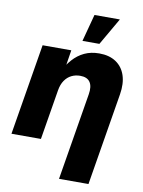

<svg xmlns="http://www.w3.org/2000/svg" viewBox="-101 -811 810 1084"><g transform="rotate(10 304.5 -269.0)"><path d="M222.2 -287.1 174.8 0H5.9L92.3 -522.5H256.8L234.9 -384.3L213.4 -387.7Q236.3 -432.6 265.1 -465.1Q293.9 -497.6 331.1 -515.1Q368.2 -532.7 416 -532.7Q473.6 -532.7 512 -507.1Q550.3 -481.4 565.7 -435.1Q581.1 -388.7 570.8 -325.7L483.4 204.1H314.5L397 -294.9Q404.8 -340.8 388.4 -365.2Q372.1 -389.6 331.5 -389.6Q304.7 -389.6 282 -378.4Q259.3 -367.2 243.7 -344.5Q228 -321.8 222.2 -287.1ZM309.6 -585.9 351.1 -741.7H496.6L406.7 -585.9Z"/></g></svg>

Font: Inter 28pt ExtraBold
Style: Italic
Weight: 800
Italic angle: -9.3988°
Designer: Rasmus Andersson
Foundry: rsms
Version: Version 4.001;git-66647c0bb